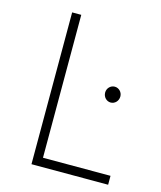

<svg xmlns="http://www.w3.org/2000/svg" viewBox="-106 -776 714 854"><g transform="rotate(15 250.5 -349.5)"><path d="M120 -699V0H473V-41H162V-699ZM389 -429C370 -429 354 -413 354 -393C354 -372 370 -356 389 -356C408 -356 424 -372 424 -393C424 -413 408 -429 389 -429Z"/></g></svg>

Font: Montserrat arm ExtraLight
Style: Regular
Weight: 275
Designer: Julieta Ulanovsky
Foundry: Julieta Ulanovsky
Version: Version 6.000;PS 006.000;hotconv 1.0.88;makeotf.lib2.5.64775